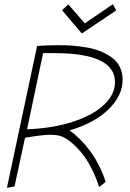

<svg xmlns="http://www.w3.org/2000/svg" viewBox="-20 -904 624 922"><path d="M522 -883.8 387.2 -792 308.1 -882.8 277.8 -855 373 -743.2 538.1 -854ZM100.1 -242.2Q180.7 -256.8 220.2 -256.8Q265.1 -256.8 287.1 -244.1Q302.7 -235.4 317.6 -223.9Q332.5 -212.4 352.1 -192.1Q371.6 -171.9 388.9 -147.2Q406.2 -122.6 424.3 -85.7Q442.4 -48.8 456.1 -5.9L487.8 -30.8Q457 -120.6 410.6 -181.6Q364.3 -242.7 314 -277.8Q434.1 -313 501.5 -379.2Q568.8 -445.3 568.8 -521Q568.8 -555.2 555.4 -582.5Q542 -609.9 517.6 -627.4Q493.2 -645 464.1 -657.2Q435.1 -669.4 398.4 -675.8Q361.8 -682.1 329.3 -684.6Q296.9 -687 261.2 -687Q202.1 -687 158.2 -683.1L13.2 -2L49.8 -8.8ZM187 -648.9H240.2Q532.2 -648.9 532.2 -509.8Q532.2 -449.7 478.3 -399.7Q424.3 -349.6 327.6 -318.6Q231 -287.6 109.9 -283.2Z"/></svg>

Font: Comic Neue Angular Light Italic
Style: Regular
Weight: 300
Italic angle: -12°
Designer: Craig Rozynski
Foundry: Craig Rozynski
Version: Version 2.003